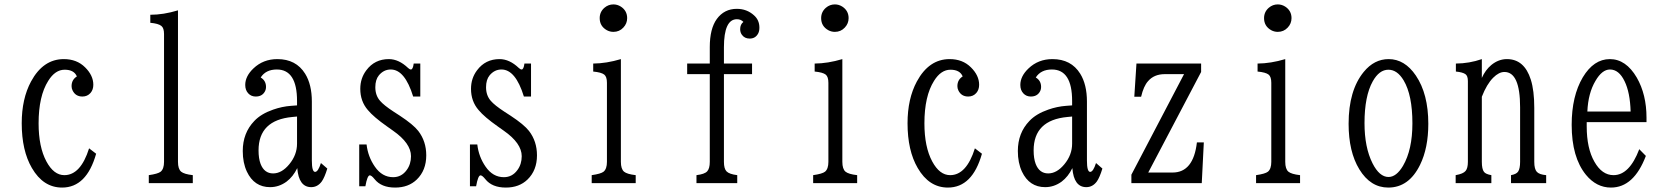

<svg xmlns="http://www.w3.org/2000/svg" viewBox="-20 -827 7540 867"><path d="M414.1 -132.8Q371.1 20 260.3 20Q175.3 20 124 -68.4Q78.1 -147 78.1 -270.5Q78.1 -380.9 120.1 -459Q174.8 -560.1 268.1 -560.1Q327.1 -560.1 364.3 -522.9Q401.4 -486.3 401.4 -444.3Q401.4 -421.9 388.7 -407.2Q374.5 -391.1 352.1 -391.1Q320.8 -391.1 307.6 -418.9Q303.2 -427.7 303.2 -438Q303.2 -466.8 327.1 -481.9Q314.5 -512.2 272 -512.2Q229 -512.2 197.8 -461.9Q154.3 -393.1 154.3 -270Q154.3 -163.6 189.5 -98.1Q222.7 -36.1 270.5 -36.1Q344.2 -36.1 382.3 -157.2Z M651.9 0V-36.1Q693.4 -42 705.6 -51.8Q720.7 -64.5 720.7 -96.2V-673.3Q720.7 -700.7 708.5 -710Q695.3 -720.7 658.7 -724.1V-760.3Q718.3 -760.3 783.7 -780.3V-96.2Q783.7 -64 797.9 -51.8Q811.5 -40.5 850.6 -36.1V0Z M1321.3 -351.1V-371.1Q1321.3 -513.2 1230 -513.2Q1180.2 -513.2 1157.2 -477.1Q1181.2 -462.9 1181.2 -434.6Q1181.2 -421.9 1174.8 -411.6Q1162.1 -391.1 1134.8 -391.1Q1114.3 -391.1 1101.1 -405.3Q1087.4 -419.9 1087.4 -443.4Q1087.4 -482.9 1124.5 -518.1Q1168.5 -560.1 1232.4 -560.1Q1316.9 -560.1 1357.9 -494.1Q1388.2 -445.3 1388.2 -368.2V-102.1Q1388.2 -50.8 1402.8 -50.8Q1416.5 -50.8 1429.2 -90.8L1458 -65.9Q1445.8 -25.9 1433.1 -7.8Q1414.1 18.1 1385.3 18.1Q1329.1 18.1 1322.3 -67.9Q1303.7 -29.3 1273.9 -6.8Q1239.7 18.1 1199.7 18.1Q1127.9 18.1 1094.7 -52.2Q1076.2 -91.8 1076.2 -145Q1076.2 -226.6 1128.4 -280.8Q1158.7 -313 1213.4 -332Q1253.9 -346.2 1294.4 -349.1ZM1321.3 -300.8 1300.3 -298.8Q1147.5 -284.7 1147.5 -147.9Q1147.5 -111.3 1156.7 -86.9Q1173.3 -43.9 1213.4 -43.9Q1252 -43.9 1286.1 -85Q1321.3 -127.4 1321.3 -178.2Z M1602.1 -174.8H1635.3Q1641.6 -119.1 1672.9 -74.2Q1705.6 -26.9 1755.4 -26.9Q1793 -26.9 1816.4 -59.1Q1835.9 -85.4 1835.9 -121.6Q1835.9 -180.2 1754.9 -236.8L1728 -255.9Q1667 -298.8 1641.1 -330.1Q1606.9 -369.6 1606.9 -425.8Q1606.9 -473.6 1634.3 -509.8Q1671.9 -560.1 1735.8 -560.1Q1780.8 -560.1 1822.8 -520Q1830.1 -513.2 1835.4 -513.2Q1844.7 -513.2 1848.1 -540H1877.9V-391.1H1845.7Q1808.1 -513.2 1744.6 -513.2Q1712.9 -513.2 1690.9 -486.8Q1674.8 -467.3 1674.8 -433.1Q1674.8 -396 1696.3 -371.6Q1713.4 -351.6 1756.8 -323.2L1786.1 -304.2Q1846.2 -264.6 1868.7 -235.8Q1904.8 -189 1904.8 -125.5Q1904.8 -57.6 1861.8 -16.1Q1824.2 20 1764.2 20Q1701.7 20 1671.4 -18.1Q1657.7 -35.2 1649.9 -35.2Q1638.7 -35.2 1629.9 14.2H1602.1Z M2102.1 -174.8H2135.3Q2141.6 -119.1 2172.9 -74.2Q2205.6 -26.9 2255.4 -26.9Q2293 -26.9 2316.4 -59.1Q2335.9 -85.4 2335.9 -121.6Q2335.9 -180.2 2254.9 -236.8L2228 -255.9Q2167 -298.8 2141.1 -330.1Q2106.9 -369.6 2106.9 -425.8Q2106.9 -473.6 2134.3 -509.8Q2171.9 -560.1 2235.8 -560.1Q2280.8 -560.1 2322.8 -520Q2330.1 -513.2 2335.4 -513.2Q2344.7 -513.2 2348.1 -540H2377.9V-391.1H2345.7Q2308.1 -513.2 2244.6 -513.2Q2212.9 -513.2 2190.9 -486.8Q2174.8 -467.3 2174.8 -433.1Q2174.8 -396 2196.3 -371.6Q2213.4 -351.6 2256.8 -323.2L2286.1 -304.2Q2346.2 -264.6 2368.7 -235.8Q2404.8 -189 2404.8 -125.5Q2404.8 -57.6 2361.8 -16.1Q2324.2 20 2264.2 20Q2201.7 20 2171.4 -18.1Q2157.7 -35.2 2149.9 -35.2Q2138.7 -35.2 2129.9 14.2H2102.1Z M2750 -807.1Q2767.6 -807.1 2783.2 -797.4Q2812 -778.8 2812 -745.1Q2812 -720.7 2794.9 -702.6Q2776.9 -683.1 2750 -683.1Q2734.4 -683.1 2720.7 -690.4Q2688 -708.5 2688 -745.1Q2688 -773.4 2709.5 -792Q2727.1 -807.1 2750 -807.1ZM2651.9 0V-36.1Q2693.4 -42 2705.6 -51.8Q2720.7 -64.5 2720.7 -96.2V-453.1Q2720.7 -480.5 2708.5 -490.2Q2695.3 -500.5 2658.7 -503.9V-540Q2718.3 -540.5 2783.7 -560.1V-96.2Q2783.7 -64 2797.9 -51.8Q2811.5 -40.5 2850.6 -36.1V0Z M3185.1 -540V-614.3Q3185.1 -697.3 3216.8 -741.2Q3250.5 -787.1 3307.1 -787.1Q3352.5 -787.1 3384.8 -757.8Q3409.2 -736.3 3409.2 -702.1Q3409.2 -686 3403.3 -675.3Q3391.1 -652.8 3365.2 -652.8Q3342.3 -652.8 3330.1 -669.9Q3322.3 -680.7 3322.3 -695.3Q3322.3 -716.8 3336.9 -728Q3325.7 -740.2 3307.6 -740.2Q3249 -740.2 3249 -613.3V-540H3376V-492.2H3249V-96.2Q3249 -65.4 3260.7 -53.2Q3272.9 -40.5 3309.1 -36.1V0H3125V-36.1Q3161.6 -40.5 3173.3 -53.2Q3185.1 -65.9 3185.1 -96.2V-492.2H3083V-540Z M3750 -807.1Q3767.6 -807.1 3783.2 -797.4Q3812 -778.8 3812 -745.1Q3812 -720.7 3794.9 -702.6Q3776.9 -683.1 3750 -683.1Q3734.4 -683.1 3720.7 -690.4Q3688 -708.5 3688 -745.1Q3688 -773.4 3709.5 -792Q3727.1 -807.1 3750 -807.1ZM3651.9 0V-36.1Q3693.4 -42 3705.6 -51.8Q3720.7 -64.5 3720.7 -96.2V-453.1Q3720.7 -480.5 3708.5 -490.2Q3695.3 -500.5 3658.7 -503.9V-540Q3718.3 -540.5 3783.7 -560.1V-96.2Q3783.7 -64 3797.9 -51.8Q3811.5 -40.5 3850.6 -36.1V0Z M4414.1 -132.8Q4371.1 20 4260.3 20Q4175.3 20 4124 -68.4Q4078.1 -147 4078.1 -270.5Q4078.1 -380.9 4120.1 -459Q4174.8 -560.1 4268.1 -560.1Q4327.1 -560.1 4364.3 -522.9Q4401.4 -486.3 4401.4 -444.3Q4401.4 -421.9 4388.7 -407.2Q4374.5 -391.1 4352.1 -391.1Q4320.8 -391.1 4307.6 -418.9Q4303.2 -427.7 4303.2 -438Q4303.2 -466.8 4327.1 -481.9Q4314.5 -512.2 4272 -512.2Q4229 -512.2 4197.8 -461.9Q4154.3 -393.1 4154.3 -270Q4154.3 -163.6 4189.5 -98.1Q4222.7 -36.1 4270.5 -36.1Q4344.2 -36.1 4382.3 -157.2Z M4821.3 -351.1V-371.1Q4821.3 -513.2 4730 -513.2Q4680.2 -513.2 4657.2 -477.1Q4681.2 -462.9 4681.2 -434.6Q4681.2 -421.9 4674.8 -411.6Q4662.1 -391.1 4634.8 -391.1Q4614.3 -391.1 4601.1 -405.3Q4587.4 -419.9 4587.4 -443.4Q4587.4 -482.9 4624.5 -518.1Q4668.5 -560.1 4732.4 -560.1Q4816.9 -560.1 4857.9 -494.1Q4888.2 -445.3 4888.2 -368.2V-102.1Q4888.2 -50.8 4902.8 -50.8Q4916.5 -50.8 4929.2 -90.8L4958 -65.9Q4945.8 -25.9 4933.1 -7.8Q4914.1 18.1 4885.3 18.1Q4829.1 18.1 4822.3 -67.9Q4803.7 -29.3 4773.9 -6.8Q4739.7 18.1 4699.7 18.1Q4627.9 18.1 4594.7 -52.2Q4576.2 -91.8 4576.2 -145Q4576.2 -226.6 4628.4 -280.8Q4658.7 -313 4713.4 -332Q4753.9 -346.2 4794.4 -349.1ZM4821.3 -300.8 4800.3 -298.8Q4647.5 -284.7 4647.5 -147.9Q4647.5 -111.3 4656.7 -86.9Q4673.3 -43.9 4713.4 -43.9Q4752 -43.9 4786.1 -85Q4821.3 -127.4 4821.3 -178.2Z M5111.8 -540H5403.8V-502L5165 -47.9H5274.9Q5369.1 -47.9 5384.8 -184.1H5416L5406.7 0H5088.9V-38.1L5326.7 -492.2H5239.7Q5191.4 -492.2 5164.1 -460.4Q5144 -438 5132.8 -390.1H5102.1Z M5750 -807.1Q5767.6 -807.1 5783.2 -797.4Q5812 -778.8 5812 -745.1Q5812 -720.7 5794.9 -702.6Q5776.9 -683.1 5750 -683.1Q5734.4 -683.1 5720.7 -690.4Q5688 -708.5 5688 -745.1Q5688 -773.4 5709.5 -792Q5727.1 -807.1 5750 -807.1ZM5651.9 0V-36.1Q5693.4 -42 5705.6 -51.8Q5720.7 -64.5 5720.7 -96.2V-453.1Q5720.7 -480.5 5708.5 -490.2Q5695.3 -500.5 5658.7 -503.9V-540Q5718.3 -540.5 5783.7 -560.1V-96.2Q5783.7 -64 5797.9 -51.8Q5811.5 -40.5 5850.6 -36.1V0Z M6250.5 -560.1Q6323.2 -560.1 6373.5 -485.8Q6429.7 -402.8 6429.7 -268.1Q6429.7 -158.7 6392.6 -83Q6342.3 20 6249 20Q6168.5 20 6118.2 -62.5Q6069.8 -141.6 6069.8 -268.1Q6069.8 -418.9 6138.2 -502.4Q6185.5 -560.1 6250.5 -560.1ZM6249.5 -512.2Q6208 -512.2 6178.7 -459.5Q6141.6 -393.1 6141.6 -271Q6141.6 -161.6 6177.7 -89.8Q6209 -27.8 6250 -27.8Q6285.6 -27.8 6315.4 -78.1Q6357.9 -150.9 6357.9 -270Q6357.9 -397.5 6318.4 -463.9Q6289.6 -512.2 6249.5 -512.2Z M6553.2 0V-36.1Q6587.4 -42 6598.1 -55.2Q6608.4 -67.4 6608.4 -96.2V-460.9Q6608.4 -484.4 6597.2 -492.2Q6584.5 -501 6554.2 -503.9V-540Q6615.2 -540.5 6671.4 -560.1V-475.1Q6687.5 -511.2 6713.9 -533.2Q6746.6 -560.1 6784.7 -560.1Q6863.3 -560.1 6892.6 -467.3Q6908.2 -418 6908.2 -339.8V-96.2Q6908.2 -63.5 6919.9 -50.8Q6931.6 -38.6 6961.9 -36.1V0H6803.2V-36.1Q6827.1 -40.5 6835 -51.8Q6844.2 -65.4 6844.2 -96.2V-342.8Q6844.2 -502 6773.4 -502Q6748.5 -502 6722.7 -476.1Q6693.4 -446.8 6671.4 -390.1V-96.2Q6671.4 -63.5 6681.2 -50.8Q6689 -40.5 6714.4 -36.1V0Z M7145 -275.4V-256.3Q7145 -157.2 7179.7 -96.7Q7213.9 -36.1 7266.1 -36.1Q7337.9 -36.1 7382.3 -153.3L7412.1 -123Q7357.9 20 7254.4 20Q7189 20 7141.6 -37.6Q7077.1 -116.7 7077.1 -263.2Q7077.1 -393.1 7127.4 -478Q7176.8 -560.1 7249.5 -560.1Q7322.3 -560.1 7371.1 -476.6Q7415 -400.4 7415 -295.4V-275.4ZM7343.3 -323.2Q7340.8 -409.7 7315.9 -460.4Q7290.5 -513.2 7250 -513.2Q7214.4 -513.2 7184.6 -461.9Q7151.4 -406.2 7147.9 -323.2Z"/></svg>

Font: BIZ UDMincho
Style: Regular
Weight: 400
Monospace: yes
Designer: TypeBank Co., Ltd.
Foundry: Morisawa Inc.
Version: Version 1.06